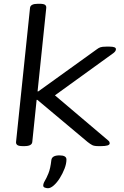

<svg xmlns="http://www.w3.org/2000/svg" viewBox="-20 -772 655 1017"><path d="M101 2Q79 2 71.5 -4Q64 -10 65 -20L139 -730Q141 -752 181 -752H189Q211 -752 218.5 -746.5Q226 -741 225 -730L179 -288H183L493 -511Q502 -518 511.5 -521.5Q521 -525 542 -525H561Q595 -525 594 -511Q594 -501 581 -491L271 -267L553 -28Q559 -23 560 -19Q561 -15 561 -12Q560 2 515 2H501Q479 2 468.5 -3.5Q458 -9 444 -20L178 -243H174L151 -20Q149 2 109 2ZM234 225Q227 225 218 222Q209 219 209 211Q209 200 217.5 186Q226 172 236.5 146.5Q247 121 252 76Q255 51 295 51Q332 51 332 73Q332 95 322 121Q312 147 297 171Q282 195 265 210Q248 225 234 225Z"/></svg>

Font: Asap Expanded Expanded Regular
Style: Italic
Weight: 400
Width: 7
Italic angle: -6°
Designer: Pablo Cosgaya
Foundry: Omnibus-Type
Version: Version 3.001; ttfautohint (v1.8.4.7-5d5b)